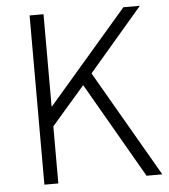

<svg xmlns="http://www.w3.org/2000/svg" viewBox="-52 -776 727 824"><g transform="rotate(-5 311.5 -364.5)"><path d="M106 0H166V-246L309 -411L546 0H614L349 -458L581 -729H510L168 -332H166V-729H106Z"/></g></svg>

Font: Noto Sans HK Light
Style: Regular
Weight: 300
Designer: Ryoko NISHIZUKA 西塚涼子 (kana, bopomofo & ideographs); Paul D. Hunt (Latin, Greek & Cyrillic); Sandoll Communications 산돌커뮤니
Foundry: Adobe
Version: Version 2.004;hotconv 1.0.118;makeotfexe 2.5.65603